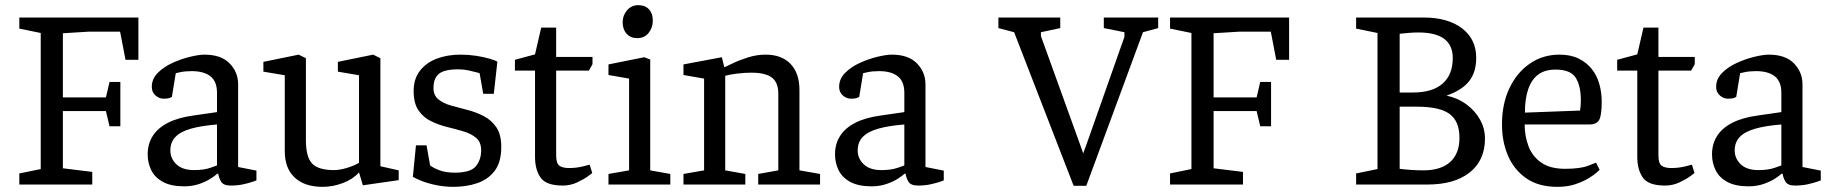

<svg xmlns="http://www.w3.org/2000/svg" viewBox="-20 -716 7105 745"><path d="M55 -43 138 -60V-588L55 -605V-648H517V-484H467L446 -593H322L224 -587V-338H391L405 -398H447V-226H405L391 -285H224V-63L338 -49V0H55Z M695 7Q644 7 612.5 -10Q581 -27 567 -55.5Q553 -84 553 -117Q553 -158 573 -189Q593 -220 632.5 -240Q672 -260 732 -268L822 -281V-356Q822 -400 796.5 -420Q771 -440 724 -440Q698 -440 680 -436Q662 -432 662 -432L647 -340Q647 -340 639.5 -336.5Q632 -333 615 -333Q598 -333 583.5 -345.5Q569 -358 569 -379Q569 -410 592.5 -433.5Q616 -457 650.5 -472.5Q685 -488 719 -496Q753 -504 773 -504Q838 -504 871 -470Q904 -436 904 -389V-68L975 -54V-16Q975 -16 961 -11Q947 -6 924.5 -1Q902 4 875 4Q847 4 838 -11Q829 -26 827 -42H823Q817 -36 799 -24Q781 -12 754 -2.5Q727 7 695 7ZM733 -56Q771 -56 796.5 -65Q822 -74 822 -74V-233Q760 -228 720 -216.5Q680 -205 660.5 -184.5Q641 -164 641 -132Q641 -101 664.5 -78.5Q688 -56 733 -56Z M1232 9Q1162 9 1123.5 -27Q1085 -63 1085 -129V-424L1002 -438V-476L1139 -504L1167 -490V-172Q1167 -107 1191 -81.5Q1215 -56 1276 -56Q1297 -56 1324.5 -64Q1352 -72 1373 -84V-424L1291 -438V-476L1428 -504L1456 -490V-71L1527 -55V-17L1388 3L1373 -47L1372 -46Q1350 -21 1311 -6Q1272 9 1232 9Z M1594 -152H1635L1649 -74Q1662 -64 1686 -55Q1710 -46 1744 -46Q1806 -46 1826.5 -71Q1847 -96 1847 -133Q1847 -164 1828 -180.5Q1809 -197 1779 -206Q1749 -215 1716 -223Q1683 -231 1653 -245.5Q1623 -260 1604 -287.5Q1585 -315 1585 -363Q1585 -410 1609.5 -441.5Q1634 -473 1675 -488.5Q1716 -504 1767 -504Q1798 -504 1827.5 -499.5Q1857 -495 1879 -488.5Q1901 -482 1910 -477L1896 -352H1855L1841 -432Q1841 -432 1828.5 -435.5Q1816 -439 1797 -443Q1778 -447 1759 -447Q1704 -447 1683 -429.5Q1662 -412 1662 -374Q1662 -346 1681 -330.5Q1700 -315 1730 -306.5Q1760 -298 1793.5 -289.5Q1827 -281 1857 -265.5Q1887 -250 1906 -222Q1925 -194 1925 -146Q1925 -86 1899 -52.5Q1873 -19 1831 -5Q1789 9 1740 9Q1704 9 1671 2Q1638 -5 1614.5 -14.5Q1591 -24 1582 -30Z M2056 -442H1978V-484L2056 -505L2080 -609H2138V-495H2279V-467L2265 -442H2138V-114Q2138 -82 2150.5 -73Q2163 -64 2188 -64Q2217 -64 2242.5 -70.5Q2268 -77 2268 -77L2278 -45Q2279 -45 2262 -32.5Q2245 -20 2219 -8Q2193 4 2164 4Q2099 4 2077.5 -27Q2056 -58 2056 -107Z M2341 -41 2421 -55V-411L2341 -425V-466L2480 -494L2503 -485V-55L2581 -41V0H2341ZM2452 -568Q2427 -568 2411.5 -585Q2396 -602 2396 -630Q2396 -656 2413 -676Q2430 -696 2457 -696Q2483 -696 2498 -680Q2513 -664 2513 -636Q2513 -609 2497 -588.5Q2481 -568 2452 -568Z M2632 0V-41L2712 -55V-411L2632 -425V-466L2781 -494L2789 -461L2791 -455Q2798 -458 2822.5 -470Q2847 -482 2881.5 -493Q2916 -504 2951 -504Q3013 -504 3047.5 -468Q3082 -432 3082 -367V-55L3162 -41V0H2922V-41L3000 -55V-353Q3000 -396 2975 -415Q2950 -434 2895 -434Q2870 -434 2840.5 -430.5Q2811 -427 2794 -422V-55L2872 -41V0Z M3362 7Q3311 7 3279.5 -10Q3248 -27 3234 -55.5Q3220 -84 3220 -117Q3220 -158 3240 -189Q3260 -220 3299.5 -240Q3339 -260 3399 -268L3489 -281V-356Q3489 -400 3463.5 -420Q3438 -440 3391 -440Q3365 -440 3347 -436Q3329 -432 3329 -432L3314 -340Q3314 -340 3306.5 -336.5Q3299 -333 3282 -333Q3265 -333 3250.5 -345.5Q3236 -358 3236 -379Q3236 -410 3259.5 -433.5Q3283 -457 3317.5 -472.5Q3352 -488 3386 -496Q3420 -504 3440 -504Q3505 -504 3538 -470Q3571 -436 3571 -389V-68L3642 -54V-16Q3642 -16 3628 -11Q3614 -6 3591.5 -1Q3569 4 3542 4Q3514 4 3505 -11Q3496 -26 3494 -42H3490Q3484 -36 3466 -24Q3448 -12 3421 -2.5Q3394 7 3362 7ZM3400 -56Q3438 -56 3463.5 -65Q3489 -74 3489 -74V-233Q3427 -228 3387 -216.5Q3347 -205 3327.5 -184.5Q3308 -164 3308 -132Q3308 -101 3331.5 -78.5Q3355 -56 3400 -56Z M4146 5 3915 -591 3854 -607V-648H4094V-607L4019 -591V-576L4171 -155L4183 -121L4197 -159L4343 -573V-591L4263 -607V-648H4474V-607L4415 -591L4195 5Z M4520 -43 4603 -60V-588L4520 -605V-648H4982V-484H4932L4911 -593H4787L4689 -587V-338H4856L4870 -398H4912V-226H4870L4856 -285H4689V-63L4803 -49V0H4520Z M5242 0V-43L5325 -60V-588L5242 -605V-648H5504Q5598 -648 5653 -606Q5708 -564 5708 -492Q5708 -436 5680.5 -401Q5653 -366 5593 -345Q5636 -336 5669.5 -311.5Q5703 -287 5722.5 -252.5Q5742 -218 5742 -178Q5742 -94 5683 -47Q5624 0 5519 0ZM5503 -55Q5571 -55 5607 -87.5Q5643 -120 5643 -181Q5643 -246 5604.5 -274Q5566 -302 5479 -302H5411V-61Q5425 -59 5451 -57Q5477 -55 5503 -55ZM5411 -357H5462Q5538 -357 5577.5 -391.5Q5617 -426 5617 -491Q5617 -590 5484 -590Q5468 -590 5447.5 -588.5Q5427 -587 5411 -585Z M6023 9Q5950 9 5902.5 -24Q5855 -57 5831.5 -111.5Q5808 -166 5808 -233Q5808 -313 5837 -374Q5866 -435 5916.5 -469.5Q5967 -504 6031 -504Q6075 -504 6106 -488.5Q6137 -473 6157 -447.5Q6177 -422 6186 -389Q6195 -356 6195 -322Q6195 -268 6185 -250.5Q6175 -233 6147 -233H5896Q5896 -188 5911 -148.5Q5926 -109 5960.5 -85Q5995 -61 6053 -61Q6112 -61 6142.5 -73Q6173 -85 6173 -85L6187 -57Q6187 -57 6176 -47Q6165 -37 6143.5 -24Q6122 -11 6092 -1Q6062 9 6023 9ZM5897 -279 6111 -287Q6114 -305 6114 -327Q6114 -383 6094 -414.5Q6074 -446 6016 -446Q5975 -446 5949 -427Q5923 -408 5910 -370.5Q5897 -333 5897 -279Z M6333 -442H6255V-484L6333 -505L6357 -609H6415V-495H6556V-467L6542 -442H6415V-114Q6415 -82 6427.5 -73Q6440 -64 6465 -64Q6494 -64 6519.5 -70.5Q6545 -77 6545 -77L6555 -45Q6556 -45 6539 -32.5Q6522 -20 6496 -8Q6470 4 6441 4Q6376 4 6354.5 -27Q6333 -58 6333 -107Z M6765 7Q6714 7 6682.5 -10Q6651 -27 6637 -55.5Q6623 -84 6623 -117Q6623 -158 6643 -189Q6663 -220 6702.5 -240Q6742 -260 6802 -268L6892 -281V-356Q6892 -400 6866.5 -420Q6841 -440 6794 -440Q6768 -440 6750 -436Q6732 -432 6732 -432L6717 -340Q6717 -340 6709.5 -336.5Q6702 -333 6685 -333Q6668 -333 6653.5 -345.5Q6639 -358 6639 -379Q6639 -410 6662.5 -433.5Q6686 -457 6720.5 -472.5Q6755 -488 6789 -496Q6823 -504 6843 -504Q6908 -504 6941 -470Q6974 -436 6974 -389V-68L7045 -54V-16Q7045 -16 7031 -11Q7017 -6 6994.5 -1Q6972 4 6945 4Q6917 4 6908 -11Q6899 -26 6897 -42H6893Q6887 -36 6869 -24Q6851 -12 6824 -2.5Q6797 7 6765 7ZM6803 -56Q6841 -56 6866.5 -65Q6892 -74 6892 -74V-233Q6830 -228 6790 -216.5Q6750 -205 6730.5 -184.5Q6711 -164 6711 -132Q6711 -101 6734.5 -78.5Q6758 -56 6803 -56Z"/></svg>

Font: Faustina VF Beta
Style: Regular
Weight: 400
Designer: Alfonso Garcia
Foundry: Omnibus-Type
Version: Version 1.006